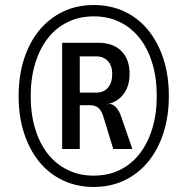

<svg xmlns="http://www.w3.org/2000/svg" viewBox="-20 -734 711 763"><path d="M352 9Q286 9 230.5 -17Q175 -43 136 -91Q97 -139 75.5 -205Q54 -271 54 -352Q54 -433 75.5 -499.5Q97 -566 136 -613.5Q175 -661 230 -687.5Q285 -714 352 -714Q420 -714 475 -688Q530 -662 569 -614Q608 -566 629.5 -500Q651 -434 651 -353Q651 -272 629.5 -205.5Q608 -139 568.5 -91Q529 -43 474 -17Q419 9 352 9ZM352 -36Q410 -36 456 -58.5Q502 -81 534.5 -122.5Q567 -164 585 -222.5Q603 -281 603 -353Q603 -425 585 -483.5Q567 -542 534.5 -583Q502 -624 456 -646.5Q410 -669 353 -669Q296 -669 249.5 -646.5Q203 -624 170.5 -582.5Q138 -541 120 -482.5Q102 -424 102 -352Q102 -280 120 -221.5Q138 -163 170.5 -122Q203 -81 249.5 -58.5Q296 -36 352 -36ZM227 -142V-564H371Q429 -564 462 -531.5Q495 -499 495 -440Q495 -387 466 -354Q437 -321 390 -318L417 -321Q431 -319 442.5 -306Q454 -293 461 -272L506 -142H430L390 -273Q382 -297 369.5 -306.5Q357 -316 337 -316H289L297 -324V-142ZM297 -366H363Q392 -366 409 -385.5Q426 -405 426 -440Q426 -473 408.5 -491.5Q391 -510 363 -510H297Z"/></svg>

Font: Nunito Sans 10pt Condensed SemiBold
Style: Italic
Weight: 600
Width: 3
Italic angle: -9°
Designer: Vernon Adams
Foundry: Vernon Adams
Version: Version 3.101;gftools[0.9.27]